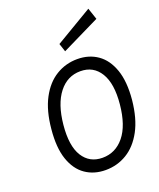

<svg xmlns="http://www.w3.org/2000/svg" viewBox="-162 -986 905 1096"><g transform="rotate(-20 290.5 -438.0)"><path d="M289 11Q218.5 11 166.8 -24.8Q115 -60.5 90.2 -132.8Q65.5 -205 76 -314Q86 -423.5 124.5 -496Q163 -568.5 221.8 -604.2Q280.5 -640 351 -640Q421.5 -640 473.5 -603.8Q525.5 -567.5 550.8 -495Q576 -422.5 566 -314Q555 -204 516 -132Q477 -60 418.2 -24.5Q359.5 11 289 11ZM296 -61Q375 -61 427.5 -125.2Q480 -189.5 492 -314Q504 -436.5 463.5 -502.8Q423 -569 344 -569Q264.5 -569 212.8 -502.8Q161 -436.5 149 -314Q137 -189.5 177.2 -125.2Q217.5 -61 296 -61ZM302 -705.5 285.5 -755.5 509.5 -888.5 533 -818.5Z"/></g></svg>

Font: Karla
Style: Italic
Weight: 400
Italic angle: -8°
Designer: Jonathan Pinhorn
Version: Version 2.004;gftools[0.9.33]